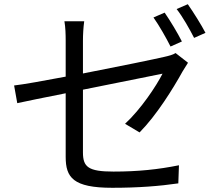

<svg xmlns="http://www.w3.org/2000/svg" viewBox="-20 -856 1040 912"><path d="M844 -659C824 -699 787 -760 762 -796L709 -773C736 -735 770 -675 790 -635ZM374 -663C374 -692 376 -726 380 -755H286C291 -726 292 -693 292 -663V-492C186 -472 92 -455 47 -450L62 -366C103 -375 191 -393 292 -413V-111C292 -13 327 36 513 36C638 36 738 28 827 15L830 -71C731 -51 635 -41 519 -41C399 -41 374 -63 374 -132V-430C551 -466 735 -503 752 -506C722 -447 649 -337 574 -268L643 -227C724 -309 802 -435 848 -518C855 -530 866 -547 873 -558L814 -604C802 -596 783 -591 761 -586C719 -576 544 -540 374 -507ZM819 -813C848 -776 880 -719 902 -676L956 -700C937 -737 898 -799 872 -836Z"/></svg>

Font: Noto Sans Japanese Regular
Style: Regular
Weight: 400
Designer: Ryoko NISHIZUKA (kana & ideographs); Paul D. Hunt (Latin, Greek & Cyrillic); Wenlong ZHANG (bopomofo); Sandoll Communica
Foundry: Adobe Systems Incorporated
Version: Version 1.000;PS 1;hotconv 1.0.78;makeotf.lib2.5.61930